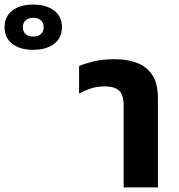

<svg xmlns="http://www.w3.org/2000/svg" viewBox="-326 -820 781 840"><path d="M215 0V-362Q215 -404 195.5 -423Q176 -442 132 -442Q99 -442 71.5 -433Q44 -424 20 -411V-531Q42 -541 82 -551Q122 -561 176 -561Q231 -561 273.5 -545Q316 -529 340.5 -491.5Q365 -454 365 -389V0ZM-181 -602Q-238 -602 -272 -628Q-306 -654 -306 -701Q-306 -748 -272 -774Q-238 -800 -181 -800Q-124 -800 -89.5 -774Q-55 -748 -55 -701Q-55 -654 -89.5 -628Q-124 -602 -181 -602ZM-181 -660Q-159 -660 -147 -671Q-135 -682 -135 -701Q-135 -720 -147 -731Q-159 -742 -181 -742Q-202 -742 -214 -731Q-226 -720 -226 -701Q-226 -682 -214 -671Q-202 -660 -181 -660Z"/></svg>

Font: Farlight84_Sys_V01
Style: Bold
Weight: 700
Designer: Monotype Design Team, Nadine Chahine and Nizar Qandah
Foundry: Monotype Imaging Inc.
Version: Version 2.004;October 31, 2024;FontCreator 14.0.0.2814 64-bi